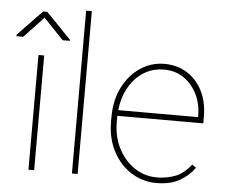

<svg xmlns="http://www.w3.org/2000/svg" viewBox="-73 -811 1034 881"><g transform="rotate(5 444.0 -370.0)"><path d="M114.7 -528.3V0H88.4V-528.3ZM111.8 -729 226.1 -610.4V-605.5H192.9L101.6 -701.2L11.2 -605.5H-20V-612.3L92.3 -729Z M314.9 -750V0H288.6V-750Z M678.2 9.8Q614.3 9.8 561.5 -23.9Q508.8 -57.6 477.8 -116.9Q446.8 -176.3 446.8 -252.9V-274.4Q446.8 -351.6 476.8 -411.1Q506.8 -470.7 557.1 -504.4Q607.4 -538.1 668.5 -538.1Q727.1 -538.1 772.5 -509.8Q817.9 -481.4 843.5 -430.7Q869.1 -379.9 869.1 -312.5V-281.7H473.1Q473.1 -278.3 473.1 -274.4V-252.9Q473.1 -187 500.2 -133.3Q527.3 -79.6 573.7 -47.9Q620.1 -16.1 678.2 -16.1Q723.6 -16.1 762.9 -31.2Q802.2 -46.4 835 -88.9L853.5 -75.7Q827.1 -38.1 784.4 -14.2Q741.7 9.8 678.2 9.8ZM668.5 -511.7Q615.2 -511.7 573.7 -484.9Q532.2 -458 506.6 -411.9Q481 -365.7 475.1 -308.1H842.8V-314.5Q842.8 -367.7 821.3 -412.4Q799.8 -457 760.7 -484.4Q721.7 -511.7 668.5 -511.7Z"/></g></svg>

Font: Vazirmatn RD Thin
Style: Regular
Weight: 100
Designer: Saber Rastikerdar
Foundry: Saber Rastikerdar
Version: Version 32.102